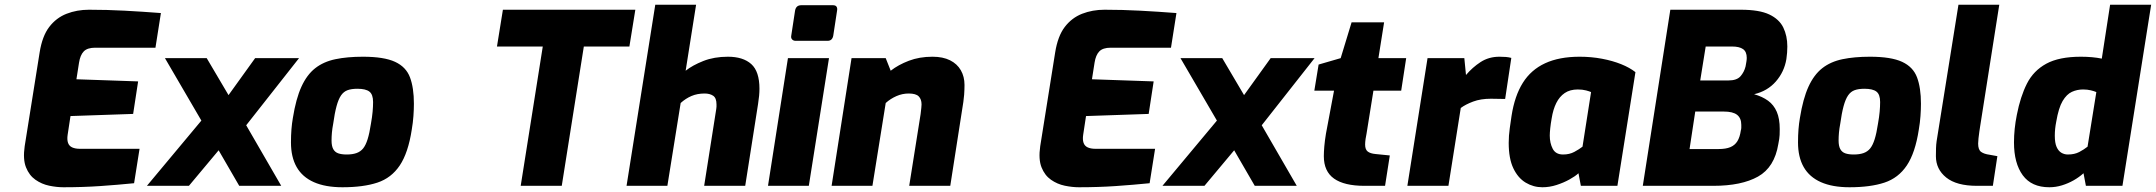

<svg xmlns="http://www.w3.org/2000/svg" viewBox="-20 -783 9084 809"><path d="M247 6Q219 6 187.5 -0.5Q156 -7 129.5 -25.5Q103 -44 89.5 -78Q76 -112 84 -167L147 -562Q158 -631 187.5 -669.5Q217 -708 260.5 -725Q304 -742 355 -742Q430 -742 505 -738Q580 -734 658 -728L635 -582H381Q348 -582 333 -566.5Q318 -551 313 -519L302 -449L562 -440L541 -303L277 -294L265 -215Q262 -195 266.5 -181.5Q271 -168 284 -162Q297 -156 317 -156H568L545 -11Q475 -4 402 1Q329 6 247 6Z M988 0 864 -214 675 -538H851L992 -299L1165 0ZM599 0 862 -315 909 -159 776 0ZM981 -209 919 -349 1055 -538H1240Z M1423 6Q1351 6 1302.5 -15.5Q1254 -37 1230 -79Q1206 -121 1206 -183Q1206 -213 1208 -238Q1210 -263 1214 -286Q1227 -367 1250 -417.5Q1273 -468 1308 -495.5Q1343 -523 1393 -533.5Q1443 -544 1509 -544Q1598 -544 1644.5 -522.5Q1691 -501 1707.5 -457Q1724 -413 1724 -346Q1724 -322 1722 -294Q1720 -266 1715 -237Q1700 -139 1664.5 -86Q1629 -33 1570 -13.5Q1511 6 1423 6ZM1441 -132Q1465 -132 1482 -138Q1499 -144 1510 -157.5Q1521 -171 1529 -196.5Q1537 -222 1543 -262Q1548 -290 1550 -312Q1552 -334 1552 -353Q1552 -385 1536.5 -397Q1521 -409 1486 -409Q1461 -409 1444.5 -403Q1428 -397 1417 -381Q1406 -365 1398 -335.5Q1390 -306 1384 -262Q1380 -241 1378.5 -224Q1377 -207 1377 -191Q1377 -168 1384 -155Q1391 -142 1405 -137Q1419 -132 1441 -132Z M2174 0 2267 -587H2074L2099 -742H2657L2632 -587H2440L2347 0Z M2620 0 2741 -763H2913L2869 -485Q2898 -508 2943.5 -526Q2989 -544 3047 -544Q3111 -544 3145.5 -513Q3180 -482 3180 -409Q3180 -381 3174 -344L3120 0H2947L2998 -324Q2999 -329 2999 -333.5Q2999 -338 2999 -343Q2999 -370 2985 -379.5Q2971 -389 2949 -389Q2918 -389 2893.5 -378.5Q2869 -368 2848 -349L2792 0Z M3332 -611Q3323 -611 3317.5 -617Q3312 -623 3314 -633L3330 -738Q3334 -761 3356 -761H3490Q3501 -761 3505 -754.5Q3509 -748 3507 -738L3491 -633Q3487 -611 3467 -611ZM3216 0 3300 -538H3473L3388 0Z M3484 0 3568 -538H3712L3733 -485Q3765 -510 3809.5 -527Q3854 -544 3909 -544Q3953 -544 3983 -529Q4013 -514 4028.5 -487Q4044 -460 4044 -425Q4044 -407 4042.5 -384Q4041 -361 4032 -308L3984 0H3811L3859 -302Q3861 -319 3862 -328.5Q3863 -338 3863 -343Q3863 -365 3851 -377Q3839 -389 3809 -389Q3782 -389 3757 -378Q3732 -367 3712 -349L3656 0Z M4526 6Q4498 6 4466.5 -0.5Q4435 -7 4408.5 -25.5Q4382 -44 4368.5 -78Q4355 -112 4363 -167L4426 -562Q4437 -631 4466.5 -669.5Q4496 -708 4539.5 -725Q4583 -742 4634 -742Q4709 -742 4784 -738Q4859 -734 4937 -728L4914 -582H4660Q4627 -582 4612 -566.5Q4597 -551 4592 -519L4581 -449L4841 -440L4820 -303L4556 -294L4544 -215Q4541 -195 4545.5 -181.5Q4550 -168 4563 -162Q4576 -156 4596 -156H4847L4824 -11Q4754 -4 4681 1Q4608 6 4526 6Z M5267 0 5143 -214 4954 -538H5130L5271 -299L5444 0ZM4878 0 5141 -315 5188 -159 5055 0ZM5260 -209 5198 -349 5334 -538H5519Z M5729 0Q5644 0 5601 -30.5Q5558 -61 5558 -125Q5558 -142 5560 -166Q5562 -190 5567 -220L5601 -401H5518L5536 -511L5629 -538L5675 -689H5812L5788 -538H5905L5884 -401H5767L5738 -220Q5736 -212 5734 -198Q5732 -184 5732 -174Q5732 -153 5743 -144.5Q5754 -136 5776 -134L5836 -128L5816 0Z M5910 0 5995 -538H6150L6157 -467Q6184 -499 6218.5 -521.5Q6253 -544 6298 -544Q6313 -544 6325 -543Q6337 -542 6348 -539L6322 -366Q6308 -366 6292.5 -366.5Q6277 -367 6262 -367Q6219 -367 6187 -355Q6155 -343 6135 -328L6083 0Z M6479 6Q6441 6 6408.5 -13.5Q6376 -33 6356.5 -74Q6337 -115 6337 -181Q6337 -211 6341.5 -243Q6346 -275 6349 -295Q6362 -379 6396.5 -434Q6431 -489 6490.5 -516.5Q6550 -544 6636 -544Q6685 -544 6730 -535.5Q6775 -527 6811 -512.5Q6847 -498 6871 -479L6795 0H6641L6631 -53Q6617 -40 6592.5 -26.5Q6568 -13 6538.5 -3.5Q6509 6 6479 6ZM6566 -132Q6593 -132 6613.5 -143Q6634 -154 6648 -165L6684 -395Q6678 -398 6663 -402Q6648 -406 6628 -406Q6595 -406 6573 -391Q6551 -376 6537.5 -349Q6524 -322 6518 -284Q6514 -262 6512 -242.5Q6510 -223 6510 -212Q6510 -180 6522.5 -156Q6535 -132 6566 -132Z M6902 0 7018 -742H7315Q7393 -742 7435 -722Q7477 -702 7494 -667Q7511 -632 7511 -587Q7511 -574 7510 -561Q7509 -548 7507 -534Q7498 -480 7462.5 -439.5Q7427 -399 7371 -386Q7406 -376 7430 -358.5Q7454 -341 7466.5 -312Q7479 -283 7479 -239Q7479 -229 7478.5 -214.5Q7478 -200 7473 -176Q7457 -78 7387.5 -39Q7318 0 7199 0ZM7099 -155H7221Q7252 -155 7271 -163Q7290 -171 7300.5 -188Q7311 -205 7315 -233Q7317 -239 7317 -245Q7317 -251 7317 -257Q7317 -285 7299.5 -299Q7282 -313 7243 -313H7123ZM7144 -444H7263Q7298 -444 7313.5 -461.5Q7329 -479 7335 -503Q7337 -514 7338.5 -523Q7340 -532 7340 -539Q7340 -565 7324.5 -576Q7309 -587 7278 -587H7167Z M7773 6Q7701 6 7652.5 -15.5Q7604 -37 7580 -79Q7556 -121 7556 -183Q7556 -213 7558 -238Q7560 -263 7564 -286Q7577 -367 7600 -417.5Q7623 -468 7658 -495.5Q7693 -523 7743 -533.5Q7793 -544 7859 -544Q7948 -544 7994.5 -522.5Q8041 -501 8057.5 -457Q8074 -413 8074 -346Q8074 -322 8072 -294Q8070 -266 8065 -237Q8050 -139 8014.5 -86Q7979 -33 7920 -13.5Q7861 6 7773 6ZM7791 -132Q7815 -132 7832 -138Q7849 -144 7860 -157.5Q7871 -171 7879 -196.5Q7887 -222 7893 -262Q7898 -290 7900 -312Q7902 -334 7902 -353Q7902 -385 7886.5 -397Q7871 -409 7836 -409Q7811 -409 7794.5 -403Q7778 -397 7767 -381Q7756 -365 7748 -335.5Q7740 -306 7734 -262Q7730 -241 7728.5 -224Q7727 -207 7727 -191Q7727 -168 7734 -155Q7741 -142 7755 -137Q7769 -132 7791 -132Z M8310 0Q8224 0 8180.5 -35Q8137 -70 8137 -125Q8137 -143 8137.5 -158.5Q8138 -174 8140 -188L8232 -763H8404L8323 -248Q8322 -242 8320 -228Q8318 -214 8316.5 -200.5Q8315 -187 8315 -178Q8315 -152 8327.5 -143Q8340 -134 8363 -131L8396 -125L8377 0Z M8615 6Q8540 6 8503 -44.5Q8466 -95 8466 -183Q8466 -239 8478 -299Q8493 -376 8520.5 -430.5Q8548 -485 8602 -514.5Q8656 -544 8748 -544Q8772 -544 8794.5 -542Q8817 -540 8836 -536L8871 -763H9044L8923 0H8769L8759 -53Q8740 -36 8717 -23Q8694 -10 8668 -2Q8642 6 8615 6ZM8693 -132Q8721 -132 8741 -142.5Q8761 -153 8776 -165L8813 -395Q8804 -399 8789.5 -402.5Q8775 -406 8757 -406Q8732 -406 8710 -396Q8688 -386 8671 -357.5Q8654 -329 8644 -270Q8641 -255 8639.5 -240.5Q8638 -226 8638 -211Q8638 -181 8645.5 -164Q8653 -147 8665.5 -139.5Q8678 -132 8693 -132Z"/></svg>

Font: Exo Thin ExtraBold
Style: Italic
Weight: 800
Italic angle: -9°
Version: Version 2.000